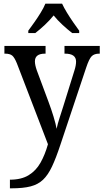

<svg xmlns="http://www.w3.org/2000/svg" viewBox="-20 -786 563 1045"><path d="M34 192Q96 192 136 167.5Q176 143 200.5 99.5Q225 56 241 -1L72 -441Q59 -473 46.5 -483.5Q34 -494 7 -494H4V-536H228V-494H225Q170 -494 170 -452Q170 -433 180 -404L244 -232Q259 -192 271.5 -151Q284 -110 288 -85Q294 -113 304 -143.5Q314 -174 324 -206L385 -402Q394 -430 394 -451Q394 -494 334 -494H331V-536H523V-494H520Q493 -494 479 -480Q465 -466 449 -418L309 1Q285 74 263 120.5Q241 167 214 192.5Q187 218 146.5 228.5Q106 239 43 239H34ZM134 -619Q148 -638 166.5 -664Q185 -690 201.5 -717Q218 -744 227 -766H318Q328 -744 344.5 -717Q361 -690 379 -664Q397 -638 411 -619V-606H373Q347 -626 320 -651Q293 -676 272 -702Q251 -676 224.5 -651Q198 -626 172 -606H134Z"/></svg>

Font: Noto Serif Tamil SemiCondensed
Style: Regular
Weight: 400
Width: 4
Designer: Indian Type Foundry, Tom Grace, and the Monotype Design Team
Foundry: Monotype Imaging Inc.
Version: Version 2.004; ttfautohint (v1.8.4.7-5d5b)